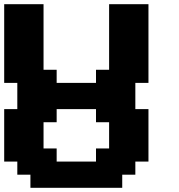

<svg xmlns="http://www.w3.org/2000/svg" viewBox="-20 -895 852 915"><path d="M125 0H562.5V-62.5H625V-125H687.5V-375H625V-500H687.5V-875H500V-562.5H437.5V-500H250V-562.5H187.5V-875H0V-500H62.5V-375H0V-125H62.5V-62.5H125ZM437.5 -125H250V-187.5H187.5V-312.5H250V-375H437.5V-312.5H500V-187.5H437.5Z"/></svg>

Font: Faithful 32x
Style: Semibold
Weight: 400
Foundry: Faithful Resource Pack
Version: Version 1.0; January 27, 2023